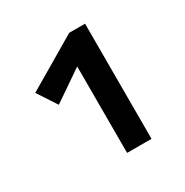

<svg xmlns="http://www.w3.org/2000/svg" viewBox="-95 -833 485 504"><g transform="rotate(-30 147.5 -580.5)"><path d="M178 -755H226V-406H152V-668L60 -605L22 -663Z"/></g></svg>

Font: EauTestInfant Semibold
Style: Italic
Weight: 600
Italic angle: -12°
Designer: Christian Thalmann (Catharsis Fonts)
Version: Version 0.001;PS 000.001;hotconv 1.0.88;makeotf.lib2.5.64775